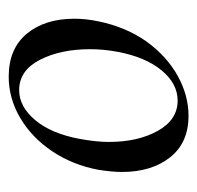

<svg xmlns="http://www.w3.org/2000/svg" viewBox="-26 -413 453 441"><g transform="rotate(-90 200.5 -192.5)"><path d="M326 -83Q292 -36 247 -11Q202 14 155 14Q93 14 59.5 -28.5Q26 -71 26 -139Q26 -161 31 -193Q42 -252 73.5 -299Q105 -346 150 -372.5Q195 -399 245 -399Q309 -399 343.5 -357.5Q378 -316 378 -248Q378 -222 372 -193Q359 -130 326 -83ZM308 -212Q308 -280 283.5 -327.5Q259 -375 214 -375Q176 -375 145 -338Q114 -301 102 -236Q95 -198 95 -169Q95 -102 120.5 -56.5Q146 -11 190 -11Q229 -11 259.5 -48Q290 -85 302 -149Q308 -181 308 -212Z"/></g></svg>

Font: CormorantInfant-MediumItalic
Style: Italic
Weight: 500
Italic angle: -10°
Designer: Christian Thalmann (Catharsis Fonts)
Foundry: Catharsis Fonts
Version: Version 3.303